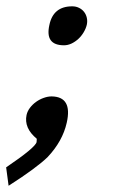

<svg xmlns="http://www.w3.org/2000/svg" viewBox="-30 -490 361 616"><path d="M128.4 -409.7Q140.6 -469.7 201.7 -469.7Q213.9 -469.7 223.6 -464.8Q233.4 -460 239.7 -451.9Q246.1 -443.8 248.5 -433.1Q251 -422.4 248.5 -410.6Q245.6 -398.4 238.5 -386.5Q231.4 -374.5 221.4 -365.2Q211.4 -356 199.5 -350.3Q187.5 -344.7 175.3 -344.7Q113.8 -344.7 128.4 -409.7ZM-10.3 46.9Q83.5 -16.6 87.4 -34.2L87.9 -43Q88.4 -43.9 87.9 -43.9Q87.4 -43.9 87.9 -44.9Q46.4 -79.1 55.2 -121.1Q58.1 -133.8 66.4 -144.5Q74.7 -155.3 85.9 -163.3Q97.2 -171.4 110.4 -176Q123.5 -180.7 135.7 -180.7Q203.1 -179.7 184.1 -96.2Q170.9 -37.1 122.6 14.2Q105.5 30.8 74.5 53.7Q43.5 76.7 -2.4 106Z"/></svg>

Font: XB Khoramshahr
Style: Bold Italic
Weight: 700
Italic angle: -12°
Designer: Behnam
Foundry: Irmug
Version: Version 8.005 2009